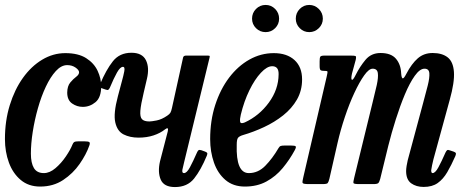

<svg xmlns="http://www.w3.org/2000/svg" viewBox="-22 -745 1866 777"><path d="M387.5 -396Q387.5 -350.5 364.5 -331.5Q341.5 -312.5 313 -312.5Q289.5 -312.5 269.8 -326.2Q250 -340 250 -370.5Q250.5 -397 262.5 -411.2Q274.5 -425.5 286.2 -434.2Q298 -443 298 -452.5Q298 -461.5 283.8 -471.5Q269.5 -481.5 250 -481.5Q226 -481.5 204 -457.5Q182 -433.5 163.5 -394.2Q145 -355 131.5 -307.2Q118 -259.5 110.5 -211.5Q103 -163.5 103 -123Q103 -85.5 115.2 -65Q127.5 -44.5 155.5 -44.5Q179 -44.5 202.5 -64.5Q226 -84.5 244.5 -111.8Q263 -139 271.5 -160.5Q274.5 -168 278.8 -170.5Q283 -173 295 -173H320Q335 -173 339.2 -170Q343.5 -167 339.5 -156Q327 -120 300.2 -81.5Q273.5 -43 233.5 -16.5Q193.5 10 140.5 10Q93.5 10 61.8 -16.8Q30 -43.5 14 -87.2Q-2 -131 -2 -182Q-2 -256 17.5 -319.2Q37 -382.5 70.8 -429.8Q104.5 -477 148.8 -503.5Q193 -530 242.5 -530Q294.5 -530 326.5 -509.8Q358.5 -489.5 373 -458.5Q387.5 -427.5 387.5 -396Z M383 -404.5Q407.5 -462.5 434.8 -497Q462 -531.5 510 -531.5Q553.5 -531.5 568.5 -501.5Q583.5 -471.5 572.5 -425.5L559.5 -370Q548 -322 546 -296.8Q544 -271.5 552.8 -262.5Q561.5 -253.5 582.5 -253.5Q591 -253.5 611.8 -257.5Q632.5 -261.5 655 -277Q664 -283 667.5 -288.8Q671 -294.5 674 -308.5L719 -512.5Q721 -520 731 -520H817.5Q825 -520 826.2 -518.8Q827.5 -517.5 826 -511.5L723.5 -90Q719 -73 716.2 -58.8Q713.5 -44.5 722.5 -44.5Q734 -44.5 746.5 -67.8Q759 -91 775.5 -128.5Q778.5 -135 781.5 -137.2Q784.5 -139.5 793 -137L808 -131.5Q815 -129 816.5 -125.8Q818 -122.5 815 -115Q791 -57 763.5 -22.5Q736 12 686 12Q641.5 12 628.5 -18Q615.5 -48 625.5 -92L657 -213.5Q661.5 -233.5 646 -221.5Q626.5 -206 599.2 -197Q572 -188 538.5 -188Q504 -188 478.2 -201Q452.5 -214 444.5 -249.8Q436.5 -285.5 455 -355L472 -419Q477 -436.5 480.8 -455.5Q484.5 -474.5 475.5 -474.5Q464.5 -474.5 451.5 -451.5Q438.5 -428.5 422.5 -390Q419.5 -384 416.5 -381.8Q413.5 -379.5 405.5 -382.5L389.5 -388Q382.5 -390.5 381.2 -393.8Q380 -397 383 -404.5Z M828.5 -182Q828.5 -257 849 -320.2Q869.5 -383.5 905.2 -430.8Q941 -478 987.5 -504Q1034 -530 1086 -530Q1139 -530 1169.8 -502Q1200.5 -474 1200.5 -423.5Q1200.5 -378.5 1179.8 -342.2Q1159 -306 1124 -278.2Q1089 -250.5 1046.8 -230.8Q1004.5 -211 961.5 -198.5Q946.5 -194 941.2 -187.2Q936 -180.5 936 -159Q932.5 -44.5 985 -44.5Q1022.5 -44.5 1051.5 -74Q1080.5 -103.5 1105 -145.5Q1109 -152.5 1113.8 -154.2Q1118.5 -156 1129.5 -156H1156Q1171.5 -156 1174.5 -152.8Q1177.5 -149.5 1171 -137.5Q1150 -98.5 1122 -64.8Q1094 -31 1056.2 -10.5Q1018.5 10 969 10Q921.5 10 890.2 -16.8Q859 -43.5 843.8 -87.2Q828.5 -131 828.5 -182ZM968.5 -249.5Q1027 -276.5 1066 -329.8Q1105 -383 1105.5 -444Q1106.5 -477 1079.5 -477Q1058.5 -477 1033.8 -450.5Q1009 -424 987.2 -379.5Q965.5 -335 952.5 -281Q948 -262.5 949.8 -252.5Q951.5 -242.5 968.5 -249.5ZM1229.5 -615Q1207 -615 1191 -631Q1175 -647 1175 -669.5Q1175 -692.5 1191 -708.8Q1207 -725 1229.5 -725Q1252 -725 1268.2 -708.8Q1284.5 -692.5 1284.5 -669.5Q1284.5 -647 1268.2 -631Q1252 -615 1229.5 -615ZM1053 -615Q1030 -615 1014 -631Q998 -647 998 -669.5Q998 -692.5 1014 -708.8Q1030 -725 1053 -725Q1075.5 -725 1091.5 -708.8Q1107.5 -692.5 1107.5 -669.5Q1107.5 -647 1091.5 -631Q1075.5 -615 1053 -615Z M1291 -520H1397Q1413 -520 1416.8 -518.2Q1420.5 -516.5 1417.5 -502.5L1402.5 -447.5Q1397.5 -425 1402 -422.2Q1406.5 -419.5 1418 -443Q1434 -475 1457 -502.8Q1480 -530.5 1518 -530.5Q1560.5 -530.5 1580.2 -507.5Q1600 -484.5 1601.5 -448Q1603 -428.5 1607.8 -427.8Q1612.5 -427 1622.5 -446.5Q1644 -487.5 1668.8 -509Q1693.5 -530.5 1729 -530.5Q1767 -530.5 1789.5 -513Q1812 -495.5 1815 -454Q1818 -412.5 1798 -341L1732 -100Q1730 -92.5 1726.5 -76Q1723 -59.5 1723 -56Q1723 -44.5 1728.5 -44.5Q1739.5 -44.5 1752.2 -68Q1765 -91.5 1781 -128Q1784.5 -135 1787.5 -137.2Q1790.5 -139.5 1798.5 -136.5L1813.5 -131.5Q1821.5 -128.5 1822.8 -125.5Q1824 -122.5 1821 -114Q1804.5 -76.5 1788 -48.2Q1771.5 -20 1749.2 -4.2Q1727 11.5 1692.5 11.5Q1662.5 11.5 1642 -3.2Q1621.5 -18 1621.5 -53Q1621.5 -61 1623.5 -73.8Q1625.5 -86.5 1628 -96.5L1690 -327Q1701 -367.5 1709 -399Q1717 -430.5 1715.5 -448.8Q1714 -467 1696 -467Q1677 -467 1656.5 -438.2Q1636 -409.5 1616.5 -363Q1597 -316.5 1579.8 -262Q1562.5 -207.5 1549.5 -155.5L1516.5 -20.5Q1513 -8 1508.8 -4Q1504.5 0 1488.5 0H1432Q1410 0 1408.5 -4.2Q1407 -8.5 1411.5 -26L1486 -331Q1496 -370.5 1502.8 -401.2Q1509.5 -432 1507 -449.5Q1504.5 -467 1486 -467Q1471 -467 1451.8 -440Q1432.5 -413 1412 -369Q1391.5 -325 1373.8 -272Q1356 -219 1344 -166.5L1311 -21.5Q1307.5 -8 1304 -4Q1300.5 0 1283 0H1227Q1204 0 1202.5 -5Q1201 -10 1205.5 -28L1300 -434.5Q1303.5 -450 1303.5 -454Q1303.5 -458 1295 -458H1293Q1280 -458 1275.8 -460.8Q1271.5 -463.5 1271.5 -477.5V-497Q1271.5 -511 1274.2 -515.5Q1277 -520 1291 -520Z"/></svg>

Font: Besley* Condensed Medium
Style: Italic
Weight: 500
Width: 3
Italic angle: -13°
Designer: Owen Earl
Foundry: indestructible type*
Version: Version 3.000; ttfautohint (v1.8.3)